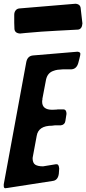

<svg xmlns="http://www.w3.org/2000/svg" viewBox="-64 -1010 460 1025"><path d="M73 -834 43 -831Q14 -833 13 -857V-859Q12 -869 12 -888V-931Q12 -945 19.5 -954.5Q27 -964 40 -965L339 -990Q366 -988 367 -963L376 -885Q374 -855 353 -852L241 -846Q157 -842 73 -834ZM217 -44 -28 -6H-31L-36 -5Q-44 -6 -44 -17V-26L76 -677Q82 -711 112 -714L350 -734Q365 -732 365 -723Q365 -717 364 -713V-714L363 -710Q362 -705 360.5 -699Q359 -693 357 -685.5Q355 -678 354 -674Q345 -642 318 -640H274Q255 -639 243.5 -637.5Q232 -636 218 -630.5Q204 -625 195 -614Q186 -603 182 -586Q176 -551 162 -481L163 -482Q161 -474 161 -467Q161 -424 215 -424L237 -425Q240 -426 245 -426H274Q291 -426 291 -402L285 -364Q282 -344 261 -341H230Q224 -341 214 -339Q141 -339 132 -285L111 -172V-171L110 -167Q110 -140 124 -131Q138 -122 166 -122L233 -133H240Q250 -133 252 -110L250 -82Q245 -47 217 -44Z"/></svg>

Font: Bangerz Fix
Style: Regular
Weight: 400
Designer: vernon adams
Foundry: Vernon Adams
Version: Version 2.10;December 28, 2023;FontCreator 13.0.0.2683 64-bi